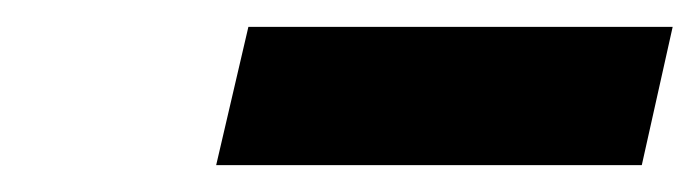

<svg xmlns="http://www.w3.org/2000/svg" viewBox="-20 -758 521 143"><path d="M481 -738 458 -635H141L165 -738Z"/></svg>

Font: Nacelle Heavy
Style: Italic
Weight: 800
Italic angle: -12°
Designer: Sora Sagano
Foundry: Sora Sagano
Version: Version 1.000;FEAKit 1.0